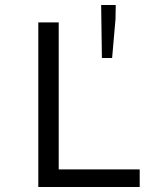

<svg xmlns="http://www.w3.org/2000/svg" viewBox="-20 -751 640 771"><path d="M389.2 -518.1 386.2 -731H444.8L443.8 -673.8L430.2 -518.1ZM133.8 0V-661.1H215.8V-70.8H541V0Z"/></svg>

Font: Office Code Pro D
Style: Regular
Weight: 400
Designer: Nathan Rutzky & Paul D. Hunt
Foundry: Adobe Systems Incorporated
Version: Version 1.004;PS 001.004;hotconv 1.0.70;makeotf.lib2.5.58329